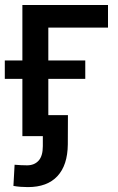

<svg xmlns="http://www.w3.org/2000/svg" viewBox="-24 -556 482 784"><path d="M417 -535.6V-443.4H173.3V0H67.4V-535.6ZM-4.4 -233.9V-309.1H324.2V-233.9ZM89.8 208Q74.2 208 59.3 206.8Q44.4 205.6 30.8 203.1L35.6 116.7Q47.9 117.7 61 118.4Q74.2 119.1 86.4 119.1Q116.2 119.1 133.5 100.1Q150.9 81.1 150.9 40.5V0H109.9V-85.9H253.4L252.9 33.7Q252 118.7 210.4 163.3Q168.9 208 89.8 208Z"/></svg>

Font: Inter 20pt Medium
Style: Regular
Weight: 500
Version: Version 4.001;git-66647c0bb